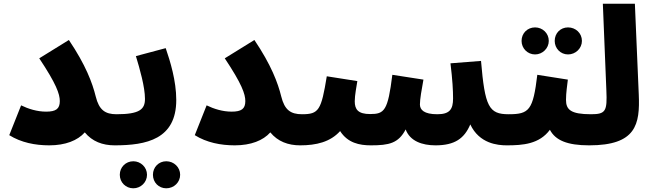

<svg xmlns="http://www.w3.org/2000/svg" viewBox="-20 -780 3527 1037"><path d="M229 -177C180 -177 133 -192 94 -211L30 -50C94 -10 170 5 246 5C333 5 399 -21 438 -65C478 -16 534 5 599 5C666 5 699 -30 699 -81C699 -126 673 -163 609 -163C548 -163 515 -186 497 -259C479 -332 443 -429 352 -564L192 -465C284 -327 303 -272 303 -234C303 -192 282 -177 229 -177Z M599 5C771 5 932 -28 932 -240C932 -344 899 -450 875 -520L714 -477C735 -408 763 -310 763 -246C763 -190 735 -163 609 -163ZM878 237C919 237 953 205 953 164C953 123 919 91 878 91C837 91 806 123 806 164C806 205 837 237 878 237ZM700 237C740 237 774 205 774 164C774 123 740 91 700 91C659 91 627 123 627 164C627 205 659 237 700 237Z M1231 -177C1182 -177 1135 -192 1096 -211L1032 -50C1096 -10 1172 5 1248 5C1335 5 1401 -21 1440 -65C1480 -16 1536 5 1601 5C1668 5 1701 -30 1701 -81C1701 -126 1675 -163 1611 -163C1550 -163 1517 -186 1499 -259C1481 -332 1445 -429 1354 -564L1194 -465C1286 -327 1305 -272 1305 -234C1305 -192 1284 -177 1231 -177Z M1601 5C1688 5 1764 -13 1817 -72C1858 -8 1921 5 1983 5C2081 5 2132 -6 2171 -81C2194 -18 2260 5 2332 5C2436 5 2488 -32 2520 -108C2569 -4 2668 5 2717 5C2784 5 2817 -30 2817 -81C2817 -126 2791 -163 2727 -163C2620 -163 2599 -204 2578 -451L2413 -438C2424 -349 2427 -291 2427 -248C2427 -190 2409 -163 2342 -163C2270 -163 2248 -187 2248 -216C2248 -243 2257 -296 2267 -350L2099 -376C2075 -181 2056 -164 1979 -164C1914 -164 1896 -189 1896 -233C1896 -266 1906 -315 1910 -342L1745 -368C1715 -184 1702 -163 1611 -163Z M3048 -486C3089 -486 3123 -519 3123 -559C3123 -601 3089 -632 3048 -632C3007 -632 2976 -601 2976 -559C2976 -519 3007 -486 3048 -486ZM2870 -486C2910 -486 2944 -519 2944 -559C2944 -601 2910 -632 2870 -632C2829 -632 2797 -601 2797 -559C2797 -519 2829 -486 2870 -486ZM2717 5C2805 5 2893 -2 2950 -79C2980 -22 3044 5 3162 5C3229 5 3262 -30 3262 -81C3262 -126 3236 -163 3172 -163C3062 -163 3037 -188 3037 -241C3037 -279 3044 -322 3047 -350L2882 -376C2859 -184 2838 -163 2727 -163Z M3162 5C3416 5 3437 -108 3430 -270L3409 -760H3236L3255 -292C3260 -180 3252 -163 3172 -163Z"/></svg>

Font: Noto Sans Arabic UI Bk
Style: Regular
Weight: 900
Designer: Monotype Design Team, Nadine Chahine and Nizar Qandah
Foundry: Monotype Imaging Inc.
Version: Version 2.010